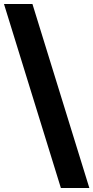

<svg xmlns="http://www.w3.org/2000/svg" viewBox="-20 -828 470 968"><path d="M287 120 0 -808H143.5L430.5 120Z"/></svg>

Font: Encode Sans Expanded Expanded SemiBold
Style: Regular
Weight: 600
Width: 7
Designer: Multiple Designers
Foundry: Impallari Type
Version: Version 3.000; ttfautohint (v1.8.3) -l 8 -r 50 -G 200 -x 14 